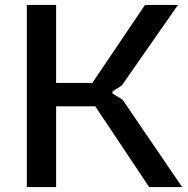

<svg xmlns="http://www.w3.org/2000/svg" viewBox="-20 -760 763 780"><path d="M89 -740H208V-423H355L569 -740H703L475 -413L437 -388V-380L478 -355L720 0H586L367 -328H208V0H89Z"/></svg>

Font: Encode Sans Wide
Style: Medium
Weight: 500
Designer: Pablo Impallari, Andres Torresi
Foundry: Pablo Impallari, Andres Torresi
Version: Version 1.000; ttfautohint (v1.00) -l 8 -r 50 -G 200 -x 14 -